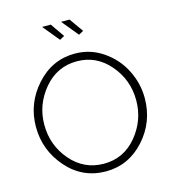

<svg xmlns="http://www.w3.org/2000/svg" viewBox="-131 -1023 1015 1134"><g transform="rotate(-15 376.5 -456.0)"><path d="M232 -917H285L344 -832L315 -816ZM348 -917H400L460 -832L431 -816ZM44 -355Q44 -499 141 -607Q238 -715 377 -715Q472 -715 549.5 -661.5Q627 -608 668 -526Q709 -444 709 -355Q709 -209 612.5 -102Q516 5 376 5Q233 4 138.5 -104.5Q44 -213 44 -355ZM377 -42Q499 -42 578 -137.5Q657 -233 657 -355Q657 -480 576.5 -574Q496 -668 377 -668Q255 -668 175 -572.5Q95 -477 95 -355Q95 -229 175.5 -135.5Q256 -42 377 -42Z"/></g></svg>

Font: Raleway-v4020 Light
Style: Regular
Weight: 300
Designer: Matt McInerney, Pablo Impallari, Rodrigo Fuenzalida
Foundry: Matt McInerney, Pablo Impallari, Rodrigo Fuenzalida
Version: Version 4.020;PS 004.020;hotconv 1.0.88;makeotf.lib2.5.64775